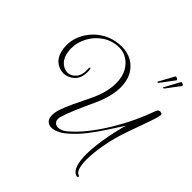

<svg xmlns="http://www.w3.org/2000/svg" viewBox="-239 -956 1248 1248"><g transform="rotate(45 385.0 -331.5)"><path d="M665 -681Q662 -678 658.5 -677.5Q655 -677 654 -679Q653 -680 655 -683L711 -786Q711 -787 713 -788Q718 -790 725.5 -786.5Q733 -783 735 -778Q736 -775 734 -773ZM613 -681Q610 -678 606.5 -677.5Q603 -677 602 -679Q601 -680 603 -683L659 -786Q659 -787 661 -788Q666 -790 673.5 -786.5Q681 -783 683 -778Q684 -775 682 -773ZM661 125Q631 114 619 74.5Q607 35 607 -18Q607 -61 613 -108.5Q619 -156 627.5 -200.5Q636 -245 644.5 -280Q653 -315 659 -333Q625 -281 589.5 -226Q554 -171 514 -120Q474 -69 426 -28Q398 -4 372 7.5Q346 19 325 19Q300 19 285 3.5Q270 -12 270 -43Q270 -70 282 -104Q294 -139 316 -186Q338 -233 369 -296Q396 -351 407.5 -397.5Q419 -444 419 -482Q419 -542 396.5 -582Q374 -622 340 -642Q306 -662 270 -662Q208 -662 158 -629.5Q108 -597 79.5 -545Q51 -493 51 -436Q51 -423 53 -410Q55 -397 58 -384Q69 -347 94 -327.5Q119 -308 146 -308Q178 -308 203 -337.5Q228 -367 223 -428Q223 -430 225 -432.5Q227 -435 229 -435Q234 -435 235 -422Q236 -417 236 -412Q236 -407 236 -402Q236 -346 203 -316Q170 -286 129 -286Q95 -286 64.5 -308Q34 -330 22 -375Q15 -400 15 -430Q15 -477 34.5 -521.5Q54 -566 89.5 -601.5Q125 -637 173 -657.5Q221 -678 278 -678Q330 -678 370.5 -655Q411 -632 435 -589Q459 -546 459 -484Q459 -446 448 -400.5Q437 -355 414 -304Q378 -226 353.5 -168.5Q329 -111 318 -73Q315 -61 315 -52Q315 -33 326.5 -22.5Q338 -12 355 -12Q368 -12 382.5 -17.5Q397 -23 413 -36Q463 -77 510.5 -137Q558 -197 600 -267Q642 -337 674.5 -406.5Q707 -476 727 -534Q732 -548 738.5 -552Q745 -556 751 -556Q756 -556 759.5 -554.5Q763 -553 763 -553Q770 -553 770 -543Q770 -525 751 -471Q732 -417 694 -311Q663 -223 648 -141Q633 -59 633 2Q633 47 641.5 76Q650 105 666 110Q676 113 676 119Q676 123 671.5 125Q667 127 661 125Z"/></g></svg>

Font: Gwendolyn
Style: Regular
Weight: 400
Designer: Robert E. Leuschke
Foundry: Robert E. Leuschke
Version: Version 1.010; ttfautohint (v1.8.3)